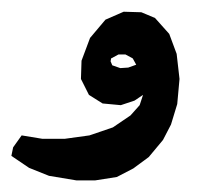

<svg xmlns="http://www.w3.org/2000/svg" viewBox="-42 -356 362 329"><path d="M191.4 -245.1 177.7 -240.2 164.1 -239.3 150.4 -244.1 147.5 -251 148.4 -255.9 161.1 -262.7H172.9L185.5 -255.9ZM-22.5 -88.9 7.8 -68.4 42 -54.7 88.9 -46.9H121.1L158.2 -52.7L186.5 -67.4L212.9 -86.9L237.3 -116.2L251 -142.6L261.7 -177.7L265.6 -220.7L260.7 -263.7L248 -297.9L223.6 -325.2L200.2 -335L169.9 -335.9L138.7 -322.3L112.3 -291L97.7 -252L96.7 -220.7L110.4 -193.4L133.8 -178.7L165 -175.8L188.5 -183.6L203.1 -193.4L197.3 -175.8L181.6 -158.2L151.4 -137.7L111.3 -124L69.3 -118.2H30.3L-4.9 -124L-19.5 -103.5Z"/></svg>

Font: MaokenAssortedSans-TC
Style: Regular
Weight: 500
Version: Version 0.83